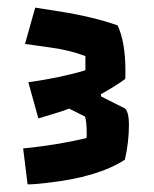

<svg xmlns="http://www.w3.org/2000/svg" viewBox="-20 -773 405 506"><path d="M54.7 -556.2Q143.1 -568.8 205.1 -587.9V-625Q165.5 -640.6 114.7 -647.5Q64 -654.3 45.9 -657.2L72.8 -752.9L137.7 -742.7Q224.6 -729 290 -706.1Q310.5 -661.6 310.5 -587.4V-576.2Q310.5 -570.3 310.1 -564.9Q280.8 -543.9 246.1 -524.9V-519L310.1 -486.8Q319.8 -475.6 319.8 -445.3Q319.8 -398.4 309.1 -352.1Q237.8 -305.7 103.5 -291Q71.3 -287.1 52.7 -287.1L41 -381.8Q130.4 -390.6 208 -409.2Q208.5 -411.6 208.5 -415V-421.4Q208.5 -451.7 204.1 -465.8L162.1 -486.8Q143.6 -479.5 123 -473.6L81.1 -460.9Z"/></svg>

Font: Passero One
Style: Regular
Weight: 400
Designer: Viktoriya Grabowska
Foundry: Viktoriya Grabowska
Version: Version 1.003